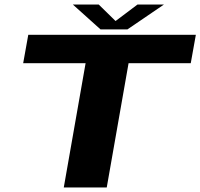

<svg xmlns="http://www.w3.org/2000/svg" viewBox="-20 -829 886 849"><path d="M262 0H452L548.5 -549.5H823.5L846 -675H105L82.5 -549.5H358.5ZM424.5 -699H543.5L705 -809H588L491 -736L416.5 -809H302Z"/></svg>

Font: Anybody Expanded
Style: Bold Italic
Weight: 700
Width: 7
Italic angle: -10°
Version: Version 1.113;gftools[0.9.25]